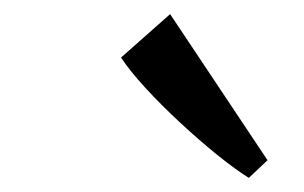

<svg xmlns="http://www.w3.org/2000/svg" viewBox="-20 -866 430 272"><path d="M332.5 -614Q314 -625.5 288.2 -646.2Q262.5 -667 235.5 -692Q208.5 -717 186 -741.5Q163.5 -766 151.5 -784.5L221 -846L359 -639Z"/></svg>

Font: Merriweather 48pt
Style: Italic
Weight: 400
Italic angle: -7.8°
Version: Version 2.101